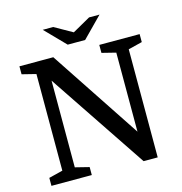

<svg xmlns="http://www.w3.org/2000/svg" viewBox="-126 -1004 1058 1117"><g transform="rotate(-15 403.0 -445.0)"><path d="M130 -69V-651L46 -672V-720H250L611 -175V-651L527 -672V-720H770V-672L686 -651V0H601L205 -591V-69L289 -48V0H46V-48ZM455 -769 574 -890H511L403 -829L295 -890H232L350 -769Z"/></g></svg>

Font: Domine Medium
Style: Regular
Weight: 500
Designer: Pablo Impallari, Rodrigo Fuenzalida, Brenda Gallo
Foundry: Pablo Impallari, Rodrigo Fuenzalida, Brenda Gallo
Version: Version 2.000